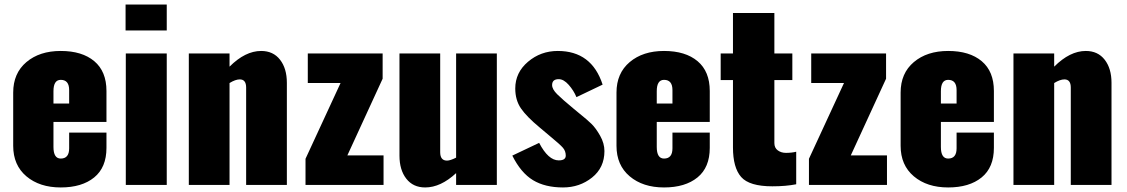

<svg xmlns="http://www.w3.org/2000/svg" viewBox="-20 -813 4952 844"><path d="M38 -172V-406Q38 -491 96 -540Q154 -589 247 -589Q341 -589 394.5 -544Q448 -499 448 -413V-277H215V-167Q215 -116 247 -116Q284 -116 284 -161V-230H448V-163Q448 -77 394 -33Q340 11 247 11Q154 11 96 -38Q38 -87 38 -172ZM215 -358H284V-417Q284 -462 247 -462Q215 -462 215 -412Z M532 -679V-793H713V-679ZM533 0V-578H713V0Z M810 0V-578H989V-520Q1058 -589 1128 -589Q1181 -589 1211 -550.5Q1241 -512 1241 -449V0H1062V-428Q1062 -464 1034 -464Q1015 -464 989 -448V0Z M1323 0V-115L1477 -448H1333V-578H1662V-467L1507 -130H1666V0Z M1849 11Q1796 11 1766 -27.5Q1736 -66 1736 -129V-578H1915V-144Q1915 -107 1945 -107Q1959 -107 1985 -120V-578H2164V0H1985V-52Q1917 11 1849 11Z M2455 11Q2376 11 2323 -21Q2270 -53 2232 -129L2350 -185Q2390 -108 2436 -108Q2467 -108 2467 -129Q2467 -149 2454.5 -163.5Q2442 -178 2397 -215Q2385 -225 2378 -231L2353 -252Q2295 -300 2270 -336.5Q2245 -373 2245 -424Q2245 -494 2301 -541.5Q2357 -589 2432 -589Q2581 -589 2629 -441L2514 -386Q2502 -415 2480 -440Q2458 -465 2436 -465Q2407 -465 2407 -439Q2407 -421 2429 -399Q2451 -377 2503 -334L2526 -315Q2561 -287 2580 -268.5Q2599 -250 2618 -216.5Q2637 -183 2637 -149Q2637 -76 2582.5 -32.5Q2528 11 2455 11Z M2690 -172V-406Q2690 -491 2748 -540Q2806 -589 2899 -589Q2993 -589 3046.5 -544Q3100 -499 3100 -413V-277H2867V-167Q2867 -116 2899 -116Q2936 -116 2936 -161V-230H3100V-163Q3100 -77 3046 -33Q2992 11 2899 11Q2806 11 2748 -38Q2690 -87 2690 -172ZM2867 -358H2936V-417Q2936 -462 2899 -462Q2867 -462 2867 -412Z M3375 6Q3274 6 3238 -35Q3202 -76 3202 -165V-461H3148V-578H3202V-756H3384V-578H3463V-461H3384V-184Q3384 -163 3399 -152Q3414 -141 3435 -141Q3460 -141 3480 -146V-3Q3435 6 3375 6Z M3536 0V-115L3690 -448H3546V-578H3875V-467L3720 -130H3879V0Z M3939 -172V-406Q3939 -491 3997 -540Q4055 -589 4148 -589Q4242 -589 4295.5 -544Q4349 -499 4349 -413V-277H4116V-167Q4116 -116 4148 -116Q4185 -116 4185 -161V-230H4349V-163Q4349 -77 4295 -33Q4241 11 4148 11Q4055 11 3997 -38Q3939 -87 3939 -172ZM4116 -358H4185V-417Q4185 -462 4148 -462Q4116 -462 4116 -412Z M4435 0V-578H4614V-520Q4683 -589 4753 -589Q4806 -589 4836 -550.5Q4866 -512 4866 -449V0H4687V-428Q4687 -464 4659 -464Q4640 -464 4614 -448V0Z"/></svg>

Font: Oswald Heavy
Style: Regular
Weight: 400
Designer: Vernon Adams
Foundry: Vernon Adams
Version: Version 4.101